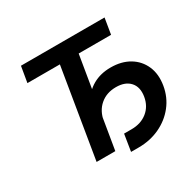

<svg xmlns="http://www.w3.org/2000/svg" viewBox="-165 -915 1179 1153"><g transform="rotate(-30 424.0 -338.5)"><path d="M95.2 -617.7 113.8 -727.5H693.4L675.3 -617.7H450.7L348.1 0H218.3L320.3 -617.7ZM427.7 51.3 446.3 -64.9H498.5Q563 -64.9 607.2 -100.1Q651.4 -135.3 661.6 -196.3Q671.9 -258.8 639.4 -294.9Q606.9 -331.1 543 -331.1Q477.5 -331.1 433.3 -293.2Q389.2 -255.4 378.4 -189.9H314.9Q328.6 -272.5 362.8 -330.3Q397 -388.2 450.2 -418.7Q503.4 -449.2 574.2 -449.2Q649.4 -449.2 703.1 -417Q756.8 -384.8 781.7 -327.9Q806.6 -271 794.4 -196.8Q782.2 -123 738 -67.1Q693.8 -11.2 627 20Q560.1 51.3 480 51.3Z"/></g></svg>

Font: Inter 17pt SemiBold
Style: Italic
Weight: 600
Italic angle: -9.3988°
Version: Version 4.001;git-66647c0bb